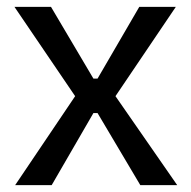

<svg xmlns="http://www.w3.org/2000/svg" viewBox="-20 -537 555 557"><path d="M24 0 198 -258 22 -517H128L251 -309H263L384 -517H490L315 -258L494 0H387L263 -209H251L130 0Z"/></svg>

Font: Bricolage Grotesque 16pt
Style: Regular
Weight: 400
Version: Version 1.001;gftools[0.9.33.dev8+g029e19f]